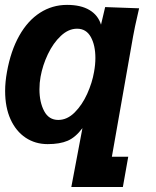

<svg xmlns="http://www.w3.org/2000/svg" viewBox="-20 -580 640 786"><path d="M175 10Q124.5 10 85 -16.2Q45.5 -42.5 23.2 -91.5Q1 -140.5 1 -207.5Q1 -244.5 8.5 -285.5Q24 -372 58.8 -433.8Q93.5 -495.5 143.8 -527.8Q194 -560 254.5 -560Q311 -560 346.2 -539Q381.5 -518 393.5 -479L410.5 -551L549.5 -546L544.5 -524Q531.5 -468.5 525 -432L438 61.5H505L483 185.5H272L317.5 -55.5Q289 -17.5 257 -3.8Q225 10 175 10ZM365 -285.5Q370.5 -315.5 370.5 -342.5Q370.5 -394.5 351.8 -428.5Q333 -462.5 295.5 -462.5Q260.5 -462.5 229.2 -433.2Q198 -404 176.2 -358.5Q154.5 -313 146 -265.5Q141.5 -241 141.5 -214.5Q141.5 -161.5 160.8 -125.2Q180 -89 218.5 -89Q255 -89 285.8 -119.8Q316.5 -150.5 337 -196Q357.5 -241.5 365 -285.5Z"/></svg>

Font: JuliaMono ExtraBold
Style: Italic
Weight: 800
Italic angle: -9°
Monospace: yes
Designer: cormullion
Foundry: corm
Version: Version 0.057; ttfautohint (v1.8.4)